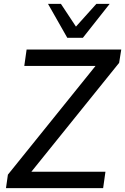

<svg xmlns="http://www.w3.org/2000/svg" viewBox="-20 -976 649 996"><path d="M11 0 21 -70 507 -673 511 -634H106L118 -719H609L598 -650L112 -47L108 -85H527L515 0ZM329 -780 229 -956H296L374 -838L480 -956H549L410 -780Z"/></svg>

Font: Nunitoga
Style: Medium Italic
Weight: 500
Italic angle: -9°
Designer: Vernon Adams
Foundry: Vernon Adams
Version: Version 1.0